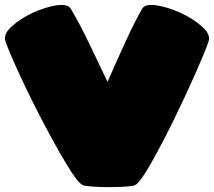

<svg xmlns="http://www.w3.org/2000/svg" viewBox="-42 -767 877 787"><path d="M398.9 -431.6Q435.1 -514.6 473.1 -597.7Q511.2 -680.7 541 -731.4Q553.2 -752.4 600.6 -744.9Q647.9 -737.3 698 -714.4Q748 -691.4 784.9 -659.2Q821.8 -627 813.5 -599.1Q803.2 -565.9 762.2 -472.9Q721.2 -379.9 672.4 -279.8Q623.5 -179.7 577.6 -98.6Q531.7 -17.6 511.7 -8.3Q502.9 -3.9 471.7 -2Q440.4 0 404.5 0Q368.7 0 337.2 -2.2Q305.7 -4.4 296.9 -8.3Q276.9 -17.1 230.5 -94.2Q184.1 -171.4 133.1 -269Q82 -366.7 38.3 -461.2Q-5.4 -555.7 -20 -599.1Q-29.3 -627 6.6 -659.2Q42.5 -691.4 91.8 -714.4Q141.1 -737.3 188.2 -744.9Q235.4 -752.4 248 -731.4Q288.6 -662.6 325.7 -584.2Q362.8 -505.9 398.9 -431.6Z"/></svg>

Font: ARCO
Style: Regular
Weight: 700
Designer: Rafael Olivo Díaz, Denis Ignatov
Foundry: Rafael Olivo Díaz
Version: Version 1.10 March 1, 2019